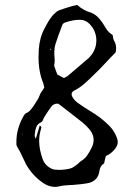

<svg xmlns="http://www.w3.org/2000/svg" viewBox="-20 -734 530 754"><path d="M66.9 -206.1H68.8L68.4 -208H66.9ZM178.2 -542.5 177.2 -542 176.8 -541 177.7 -539.6 179.2 -538.1 181.6 -541ZM238.3 -431.2Q243.2 -433.6 245.6 -435.5L327.6 -505.4L329.6 -507.3L331.1 -509.3Q357.9 -536.6 358.4 -574.7Q358.4 -612.3 332 -639.6Q317.4 -654.8 297.4 -656.2H291.5Q267.1 -656.2 236.8 -646Q227.5 -643.1 224.6 -635.7Q209.5 -596.7 198.2 -562Q196.3 -556.2 194.8 -547.9L193.4 -532.7V-519.5L194.3 -505.9Q194.8 -500.5 194.8 -495.6Q194.8 -485.8 192.9 -479V-477.5Q192.9 -476.1 193.4 -473.6L195.3 -468.3L200.2 -454.6L205.1 -441.4L218.3 -434.1L231 -427.7ZM142.6 -233.9 142.1 -231 141.1 -227.5Q133.8 -205.1 133.8 -180.7Q133.8 -146.5 147.9 -108.4Q157.7 -82 185.5 -70.3Q193.8 -66.9 210.9 -66.9Q217.3 -66.9 225.6 -67.4Q254.4 -69.8 265.6 -76.2Q273.4 -80.6 283.7 -88.9L287.6 -92.3L291.5 -96.2Q296.9 -101.1 300.3 -103Q313.5 -110.8 323.2 -125L331.5 -138.2L338.9 -151.9Q347.7 -168.9 347.7 -185.1Q347.7 -207.5 329.6 -228Q316.4 -243.2 304.2 -252.9L259.3 -288.1L214.4 -322.8L210.9 -325.2L207 -327.1H206.1Q188 -327.1 179.2 -312L170.9 -300.3L163.1 -288.6Q153.3 -274.4 148.9 -263.7Q146.5 -256.3 140.6 -253.4Q128.4 -248 123 -236.3Q119.6 -228.5 117.2 -212.9L116.7 -207.5L116.2 -201.7Q116.7 -194.8 120.6 -189.5L136.2 -241.2Q141.6 -237.8 142.6 -233.9ZM334 -685.5Q359.4 -677.7 380.4 -647.5L388.7 -634.8L396.5 -622.1Q405.8 -606.4 422.4 -596.7L423.3 -590.8L424.3 -585.4Q425.3 -579.1 427.2 -575.7Q436 -561.5 436 -544.9Q436 -537.1 434.1 -528.3L412.6 -506.3L391.6 -483.9Q366.7 -457 348.1 -439.9L331.1 -423.3L313 -406.7Q292.5 -388.7 273.4 -379.4Q261.2 -373.5 261.2 -363.8Q261.2 -357.4 266.1 -350.1Q273.9 -338.4 282.7 -332Q310.5 -312 333.5 -298.3Q376 -273.4 408.2 -241.2Q427.7 -221.7 438 -195.8Q442.4 -186 442.4 -176.8Q442.4 -162.6 432.1 -149.9Q416 -129.4 396 -121.6L392.1 -107.4L390.6 -100.1L388.7 -91.8Q373 -83.5 370.1 -61Q364.3 -20.5 319.8 -13.7Q299.3 -10.3 267.1 -7.8L253.4 -7.3L240.2 -6.3Q224.6 -5.4 213.9 -2.4Q204.6 0 195.8 0Q170.4 0 145.5 -18.1Q106 -46.4 82 -89.4L59.6 -136.2L46.4 -159.7Q44.9 -162.6 44.4 -167.5V-177.7Q44.4 -229 72.8 -278.8Q75.2 -282.7 77.6 -285.6Q81.1 -289.1 84 -290.5Q93.3 -293.9 100.6 -303.2L106.9 -311L112.8 -319.3Q116.7 -324.7 121.6 -333L130.4 -347.2L139.2 -367.7L146.5 -378.4L153.8 -390.1L153.3 -393.1L152.3 -397L150.4 -405.8Q131.3 -451.7 131.3 -508.3Q131.3 -523.4 132.3 -539.6Q135.3 -586.4 155.3 -623L162.6 -636.7L170.4 -650.4Q179.7 -665.5 189 -675.8Q201.2 -688.5 210.4 -692.9Q259.3 -710.4 283.2 -714.4Q308.1 -692.9 334 -685.5Z"/></svg>

Font: Kurland
Style: Regular
Weight: 400
Designer: GGBot
Version: 0.22